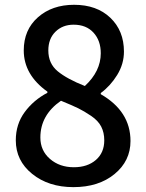

<svg xmlns="http://www.w3.org/2000/svg" viewBox="-20 -768 609 801"><path d="M286.1 12.7Q182.6 12.7 114.3 -42.5Q45.9 -97.7 45.9 -182.6Q45.9 -250 83 -300.3Q120.1 -350.6 177.7 -380.9V-385.7Q79.1 -456.1 79.1 -557.6Q79.1 -643.6 138.2 -695.8Q197.3 -748 289.1 -748Q383.8 -748 440.4 -693.8Q497.1 -639.6 497.1 -552.7Q497.1 -501 468.8 -455.1Q440.4 -409.2 400.4 -379.9V-375Q524.4 -303.7 524.4 -179.7Q524.4 -96.7 458 -42Q391.6 12.7 286.1 12.7ZM334 -409.2Q400.4 -470.7 400.4 -545.9Q400.4 -598.6 370.1 -631.8Q339.8 -665 287.1 -665Q241.2 -665 211.4 -635.7Q181.6 -606.4 181.6 -557.6Q181.6 -502.9 220.7 -470.7Q259.8 -438.5 334 -409.2ZM288.1 -70.3Q344.7 -70.3 379.9 -100.6Q415 -130.9 415 -182.6Q415 -214.8 402.3 -239.7Q389.6 -264.6 359.9 -284.7Q330.1 -304.7 306.2 -316.4Q282.2 -328.1 234.4 -347.7Q148.4 -288.1 148.4 -194.3Q148.4 -139.6 188.5 -105Q228.5 -70.3 288.1 -70.3Z"/></svg>

Font: Gen Shin Gothic Medium
Style: Regular
Weight: 500
Designer: [Source Han Sans]
Ryoko NISHIZUKA  (kana & ideographs); Paul D. Hunt (Latin, Greek & Cyrillic); Wenlong ZHANG  (bopomofo
Version: Version 1.002.20150607